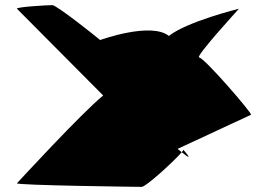

<svg xmlns="http://www.w3.org/2000/svg" viewBox="-20 -728 1030 748"><path d="M46 -14C42 -6 515 0 532 0C549 0 660 -102 688 -135C683 -139 678 -143 672 -148L958 -281C962 -288 775 -504 756 -504C737 -504 911 -694 911 -694C911 -694 708 -644 638 -588C568 -644 370 -572 370 -572C363 -579 201 -708 184 -708C165 -708 42 -701 46 -694L382 -356C300 -290 46 -14 46 -14ZM688 -135C744 -90 695 -143 694 -145C695 -144 693 -140 688 -135Z"/></svg>

Font: Ampere
Style: SuExt
Weight: 400
Version: Version 1